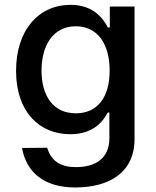

<svg xmlns="http://www.w3.org/2000/svg" viewBox="-20 -573 657 808"><path d="M296.5 215.9C440.7 215.9 546.2 152.3 546.2 12.1V-545.5H442.1V-457H434.3C415.5 -490.8 377.8 -552.6 276.3 -552.6C144.5 -552.6 47.6 -448.5 47.6 -274.9C47.6 -100.9 146.7 -8.2 275.6 -8.2C375.7 -8.2 414.4 -64.6 433.6 -99.4H440.3V7.8C440.3 93.4 382.5 130.3 299 130.3C236.5 130.3 195.7 106.2 178.6 48.7L72.8 49.7C90.6 151.3 164.4 215.9 296.5 215.9ZM154.8 -276.3C154.8 -381 203.1 -462.4 299 -462.4C391.7 -462.4 441.4 -386.7 441.4 -276.3C441.4 -163.7 390.6 -96.2 299 -96.2C204.2 -96.2 154.8 -169 154.8 -276.3Z"/></svg>

Font: Magic Ui Pro Medium
Style: Regular
Weight: 500
Designer: Stefan Endress, Andreas Faust
Version: Version 1.000;FEAKit 1.0